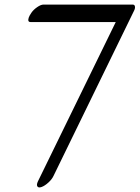

<svg xmlns="http://www.w3.org/2000/svg" viewBox="-20 -778 608 836"><path d="M105 -701Q108 -710 117 -723Q126 -736 142 -747Q158 -758 169 -758H558Q566 -758 567.5 -750Q569 -742 564 -732L213 -12Q206 3 190.5 17Q175 31 161.5 36Q148 41 143 34Q138 27 145 12L484 -682H113Q99 -682 105 -701Z"/></svg>

Font: Kavivanar
Style: Regular
Weight: 400
Designer: Tharique Azeez
Foundry: Tharique Azeez
Version: Version 1.88